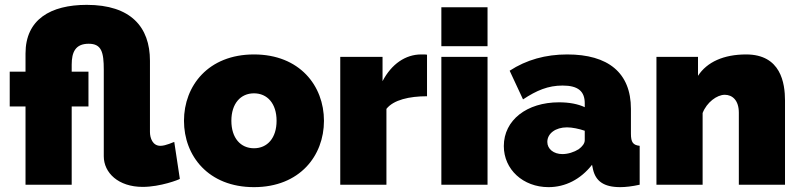

<svg xmlns="http://www.w3.org/2000/svg" viewBox="-20 -760 3294 790"><path d="M697 -176C694 -176 663 -160 640 -160C608 -160 597 -192 597 -217V-510C597 -649 518 -740 337 -740C188 -740 85 -680 85 -540V-465H20V-322H85V0H275V-322H344V-465H275V-494C275 -545 290 -580 345 -580C398 -580 407 -545 407 -473V-117C407 -49 467 9 567 9C640 9 717 -21 720 -24Z M1025 10C1213 10 1313 -119 1313 -263C1313 -407 1213 -536 1025 -536C837 -536 737 -407 737 -263C737 -119 837 10 1025 10ZM932 -263C932 -334 970 -376 1025 -376C1080 -376 1118 -334 1118 -263C1118 -192 1080 -150 1025 -150C970 -150 932 -192 932 -263Z M1737 -535C1734 -536 1726 -536 1713 -536C1649 -536 1591 -497 1554 -426V-526H1380V0H1570V-312C1599 -349 1664 -364 1737 -364Z M1986 -570V-730H1796V-570ZM1986 0V-526H1796V0Z M2237 10C2306 10 2369 -22 2416 -82L2420 -63C2431 -15 2464 10 2532 10C2553 10 2581 7 2612 0V-160C2585 -163 2576 -174 2576 -210V-312C2576 -461 2482 -536 2314 -536C2225 -536 2146 -514 2077 -469L2132 -351C2188 -388 2235 -408 2295 -408C2359 -408 2386 -384 2386 -335V-319C2358 -332 2323 -339 2280 -339C2148 -339 2053 -266 2053 -159C2053 -63 2132 10 2237 10ZM2294 -126C2258 -126 2232 -147 2232 -176C2232 -211 2266 -236 2313 -236C2334 -236 2363 -230 2386 -222V-183C2386 -170 2376 -157 2361 -146C2342 -134 2317 -126 2294 -126Z M3210 -346C3210 -418 3193 -536 3050 -536C2958 -536 2889 -505 2852 -448V-526H2681V0H2871V-295C2888 -339 2930 -370 2962 -370C2993 -370 3020 -348 3020 -296V0H3210Z"/></svg>

Font: Raleway Black
Style: Regular
Weight: 900
Designer: Matt McInerney, Pablo Impallari, Rodrigo Fuenzalida
Foundry: Matt McInerney, Pablo Impallari, Rodrigo Fuenzalida
Version: Version 3.000g; ttfautohint (v1.5) -l 8 -r 28 -G 28 -x 14 -D